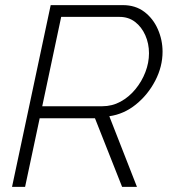

<svg xmlns="http://www.w3.org/2000/svg" viewBox="-20 -730 664 750"><path d="M27 0 178 -710H460Q509 -710 543.5 -684Q578 -658 596.5 -616Q615 -574 615 -528Q615 -470 586.5 -415Q558 -360 511 -322Q464 -284 407 -276L515 0H457L351 -268H135L78 0ZM380 -315Q418 -315 451 -333Q484 -351 509 -381.5Q534 -412 548 -448.5Q562 -485 562 -522Q562 -560 547.5 -592.5Q533 -625 507.5 -644.5Q482 -664 447 -664H219L145 -315Z"/></svg>

Font: Raleway Light
Style: Italic
Weight: 300
Italic angle: -12°
Designer: Matt McInerney, Pablo Impallari, Rodrigo Fuenzalida
Foundry: Matt McInerney, Pablo Impallari, Rodrigo Fuenzalida
Version: Version 4.026